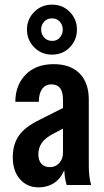

<svg xmlns="http://www.w3.org/2000/svg" viewBox="-20 -796 448 826"><path d="M267 0Q261 -18 258.5 -39.5Q256 -61 256 -85H251V-366Q251 -401 238.5 -417Q226 -433 202 -433Q175 -433 161 -413Q147 -393 147 -358H46Q46 -429 90 -474.5Q134 -520 211 -520Q283 -520 322.5 -480Q362 -440 362 -367V-85Q362 -64 364 -42.5Q366 -21 372 0ZM145 10Q97 10 66 -25Q35 -60 35 -120Q35 -174 60.5 -211.5Q86 -249 149 -280L278 -345V-257L208 -220Q175 -203 160 -181.5Q145 -160 145 -132Q145 -105 158.5 -91Q172 -77 194 -77Q219 -77 235 -94.5Q251 -112 251 -139L261 -76Q246 -32 216 -11Q186 10 145 10ZM204 -561Q158 -561 127 -592.5Q96 -624 96 -669Q96 -713 127 -744.5Q158 -776 204 -776Q250 -776 280.5 -744.5Q311 -713 311 -669Q311 -624 280.5 -592.5Q250 -561 204 -561ZM205 -620Q225 -620 237.5 -634.5Q250 -649 250 -669Q250 -689 237 -703Q224 -717 204 -717Q183 -717 170 -703Q157 -689 157 -669Q157 -649 170 -634.5Q183 -620 205 -620Z"/></svg>

Font: Instrument Sans Condensed SemiBold
Style: Regular
Weight: 600
Width: 3
Designer: Rodrigo Fuenzalida
Foundry: fragTYPE
Version: Version 1.000;gftools[0.9.28]